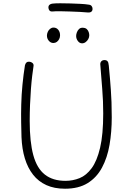

<svg xmlns="http://www.w3.org/2000/svg" viewBox="-20 -1142 798 1170"><path d="M132 -744Q135 -755 140.5 -760.5Q146 -766 155 -766Q168 -766 177.5 -758.5Q187 -751 184 -737Q181 -718 176.5 -682Q172 -646 168.5 -599.5Q165 -553 163 -503Q161 -453 161 -405Q161 -277 183 -196.5Q205 -116 253.5 -78Q302 -40 379 -40Q424 -40 465 -56.5Q506 -73 538.5 -117Q571 -161 590 -241.5Q609 -322 609 -451Q609 -527 603 -599.5Q597 -672 591 -751Q591 -762 598 -769Q605 -776 617 -776Q627 -776 632.5 -771.5Q638 -767 640 -759.5Q642 -752 643 -742Q647 -701 650 -665Q653 -629 655.5 -594Q658 -559 659.5 -519Q661 -479 661 -427Q661 -338 647.5 -259.5Q634 -181 601.5 -120.5Q569 -60 514 -26Q459 8 376 8Q311 8 262.5 -14Q214 -36 181.5 -77.5Q149 -119 131.5 -176.5Q114 -234 111 -306Q110 -342 109 -394Q108 -446 109.5 -505.5Q111 -565 117 -626.5Q123 -688 132 -744ZM305 -880Q289 -880 277.5 -893.5Q266 -907 266 -925Q266 -936 271 -947.5Q276 -959 285.5 -966.5Q295 -974 306 -974Q324 -974 335 -960.5Q346 -947 346 -927Q346 -914 340.5 -903.5Q335 -893 326 -886.5Q317 -880 305 -880ZM480 -878Q465 -878 454.5 -892Q444 -906 444 -923Q444 -933 448.5 -945Q453 -957 461.5 -965Q470 -973 482 -973Q500 -973 508.5 -965Q517 -957 520.5 -946.5Q524 -936 524 -927Q524 -915 518 -904Q512 -893 502 -885.5Q492 -878 480 -878ZM300 -1072Q287 -1071 281 -1078.5Q275 -1086 275 -1097Q275 -1107 282 -1113Q289 -1119 300 -1120Q318 -1122 347 -1122Q376 -1122 409 -1121Q442 -1120 471 -1118.5Q500 -1117 518 -1114Q532 -1113 538 -1105.5Q544 -1098 544 -1088Q544 -1077 537 -1071Q530 -1065 515 -1066Q495 -1068 466 -1069.5Q437 -1071 405.5 -1072Q374 -1073 346 -1073.5Q318 -1074 300 -1072Z"/></svg>

Font: Playpen Sans ExtraLight
Style: Regular
Weight: 250
Designer: Laura Meseguer, Veronika Burian, José Scaglione
Foundry: TypeTogether
Version: Version 1.001